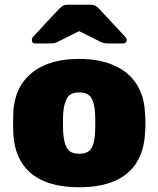

<svg xmlns="http://www.w3.org/2000/svg" viewBox="-20 -778 666 808"><path d="M313 10Q225 10 164.5 -16Q104 -42 72 -92.5Q40 -143 36 -214Q35 -235 35 -260Q35 -285 36 -306Q40 -378 74 -428Q108 -478 168.5 -504Q229 -530 313 -530Q397 -530 457.5 -504Q518 -478 552 -428Q586 -378 590 -306Q592 -285 592 -260Q592 -235 590 -214Q586 -143 554 -92.5Q522 -42 461.5 -16Q401 10 313 10ZM313 -131Q350 -131 364 -153Q378 -175 380 -219Q381 -234 381 -260Q381 -286 380 -301Q378 -344 364 -366.5Q350 -389 313 -389Q277 -389 263 -366.5Q249 -344 246 -301Q245 -286 245 -260Q245 -234 246 -219Q249 -175 263 -153Q277 -131 313 -131ZM129 -595Q114 -595 114 -610Q114 -618 120 -624L227 -739Q238 -750 245.5 -754Q253 -758 263 -758H363Q373 -758 381 -754Q389 -750 399 -739L506 -624Q513 -618 513 -610Q513 -595 497 -595H440Q431 -595 422 -596Q413 -597 403 -602L313 -647L223 -602Q215 -597 205 -596Q195 -595 186 -595Z"/></svg>

Font: Rubik ExtraBold
Style: Regular
Weight: 800
Designer: Hubert and Fischer
Foundry: Hubert and Fischer
Version: Version 2.300;gftools[0.9.30]